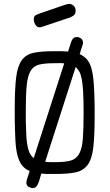

<svg xmlns="http://www.w3.org/2000/svg" viewBox="-20 -886 565 990"><path d="M154 -786Q154 -803 165.5 -808.5Q177 -814 186 -817Q239 -835 267.5 -845Q296 -855 310 -859.5Q324 -864 328 -865Q332 -866 336 -866Q349 -866 359.5 -856.5Q370 -847 370 -831Q370 -814 360 -806.5Q350 -799 338 -795Q287 -778 257.5 -768Q228 -758 213 -753Q198 -748 193 -746.5Q188 -745 186 -745Q176 -745 170 -750Q164 -755 160.5 -762Q157 -769 155.5 -776Q154 -783 154 -786ZM56 -325Q56 -426 63 -485Q70 -544 91.5 -574.5Q113 -605 152.5 -613.5Q192 -622 257 -622Q275 -622 294 -622Q313 -622 331 -620Q338 -640 342 -654.5Q346 -669 350.5 -678Q355 -687 361 -691Q367 -695 376 -695Q388 -695 398 -687.5Q408 -680 408 -666Q408 -658 403.5 -646.5Q399 -635 391 -607Q414 -596 428.5 -579.5Q443 -563 451.5 -533Q460 -503 463.5 -455.5Q467 -408 468 -337V-286Q468 -184 461 -125Q454 -66 432 -36Q410 -6 370.5 2.5Q331 11 267 11Q248 11 230 11Q212 11 193 9Q187 32 182 46.5Q177 61 172.5 69Q168 77 162 80.5Q156 84 148 84Q140 84 128 77.5Q116 71 116 55Q116 47 120.5 34Q125 21 133 -4Q108 -15 93.5 -33.5Q79 -52 70.5 -83.5Q62 -115 59.5 -161.5Q57 -208 56 -274ZM113 -265Q114 -233 115 -202.5Q116 -172 119.5 -146.5Q123 -121 131 -101.5Q139 -82 154 -71L311 -559Q299 -561 286.5 -560.5Q274 -560 262 -560H257Q209 -560 180.5 -552.5Q152 -545 137 -519Q122 -493 117.5 -443.5Q113 -394 113 -311ZM213 -52Q225 -50 237.5 -50Q250 -50 262 -50H267Q316 -50 344.5 -58Q373 -66 388 -92.5Q403 -119 407 -169Q411 -219 411 -303V-308Q411 -375 408.5 -416Q406 -457 401 -481Q396 -505 388.5 -517.5Q381 -530 371 -540H370Z"/></svg>

Font: CMU Typewriter Custom
Style: Regular
Weight: 500
Monospace: yes
Version: Version 0.7.0